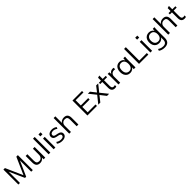

<svg xmlns="http://www.w3.org/2000/svg" viewBox="805 -3455 6396 6396"><g transform="rotate(-45 4003.5 -256.5)"><path d="M89 0V-705H161L444 -66H415L698 -705H770V0H694V-598H724L457 0H402L134 -598H164V0Z M1114 9Q1025 9 979.5 -40Q934 -89 934 -190V-502H1015V-192Q1015 -123 1043 -90.5Q1071 -58 1130 -58Q1196 -58 1236 -101Q1276 -144 1276 -216V-502H1357V0H1278V-113H1291Q1270 -55 1223.5 -23Q1177 9 1114 9Z M1514 0V-736H1595V0Z M1752 0V-502H1833V0ZM1742 -616V-707H1842V-616Z M2157 9Q2097 9 2045 -7.5Q1993 -24 1959 -54L1987 -111Q2024 -82 2067.5 -68Q2111 -54 2158 -54Q2218 -54 2248.5 -75.5Q2279 -97 2279 -135Q2279 -164 2259.5 -181.5Q2240 -199 2196 -209L2103 -228Q2039 -242 2007 -275.5Q1975 -309 1975 -361Q1975 -405 1998 -438.5Q2021 -472 2065 -491.5Q2109 -511 2168 -511Q2223 -511 2269.5 -494.5Q2316 -478 2347 -447L2318 -391Q2288 -420 2249.5 -434.5Q2211 -449 2170 -449Q2111 -449 2081.5 -425.5Q2052 -402 2052 -364Q2052 -335 2070.5 -316.5Q2089 -298 2128 -289L2221 -270Q2289 -255 2322.5 -223.5Q2356 -192 2356 -139Q2356 -94 2331 -60.5Q2306 -27 2261.5 -9Q2217 9 2157 9Z M2486 0V-736H2567V-391H2554Q2575 -450 2624.5 -480.5Q2674 -511 2739 -511Q2829 -511 2873 -462.5Q2917 -414 2917 -316V0H2836V-311Q2836 -381 2808.5 -413Q2781 -445 2720 -445Q2650 -445 2608.5 -402Q2567 -359 2567 -289V0Z M3342 0V-705H3792V-637H3423V-392H3770V-323H3423V-69H3792V0Z M3853 0 4078 -279V-239L3865 -502H3963L4124 -297H4095L4255 -502H4352L4142 -240V-277L4365 0H4266L4094 -219H4124L3950 0Z M4634 9Q4560 9 4521 -33.5Q4482 -76 4482 -162V-439H4384V-502H4482V-639L4563 -662V-502H4707V-439H4563V-171Q4563 -111 4583.5 -85.5Q4604 -60 4645 -60Q4664 -60 4679 -63.5Q4694 -67 4706 -72V-4Q4692 2 4672.5 5.5Q4653 9 4634 9Z M4804 0V-381Q4804 -411 4802.5 -442Q4801 -473 4798 -502H4876L4886 -380L4872 -379Q4882 -424 4907 -453Q4932 -482 4966 -496.5Q5000 -511 5037 -511Q5052 -511 5063.5 -510Q5075 -509 5085 -505L5084 -433Q5069 -438 5056.5 -439.5Q5044 -441 5028 -441Q4984 -441 4951.5 -420Q4919 -399 4902.5 -366Q4886 -333 4886 -296V0Z M5355 9Q5288 9 5238 -22.5Q5188 -54 5160.5 -112Q5133 -170 5133 -251Q5133 -333 5160.5 -391Q5188 -449 5238 -480Q5288 -511 5355 -511Q5423 -511 5472.5 -476.5Q5522 -442 5538 -383H5526L5537 -502H5615Q5612 -473 5609.5 -443.5Q5607 -414 5607 -386V0H5526V-118H5537Q5521 -59 5471 -25Q5421 9 5355 9ZM5371 -57Q5443 -57 5485 -106.5Q5527 -156 5527 -251Q5527 -347 5485 -396.5Q5443 -446 5371 -446Q5300 -446 5257.5 -396.5Q5215 -347 5215 -251Q5215 -156 5257.5 -106.5Q5300 -57 5371 -57Z M5773 0V-705H5856V-72H6212V0Z M6309 0V-502H6390V0ZM6299 -616V-707H6399V-616Z M6768 223Q6703 223 6648 207Q6593 191 6549 158L6573 97Q6604 119 6634 132Q6664 145 6696 151.5Q6728 158 6764 158Q6838 158 6876 119Q6914 80 6914 8V-139H6924Q6908 -80 6858 -45.5Q6808 -11 6741 -11Q6672 -11 6621.5 -41.5Q6571 -72 6543.5 -128.5Q6516 -185 6516 -262Q6516 -338 6543.5 -394Q6571 -450 6621.5 -480.5Q6672 -511 6741 -511Q6809 -511 6858.5 -477Q6908 -443 6924 -383L6914 -393L6923 -502H7002Q6998 -473 6996 -443.5Q6994 -414 6994 -386V-3Q6994 109 6936.5 166Q6879 223 6768 223ZM6756 -77Q6829 -77 6871 -125.5Q6913 -174 6913 -262Q6913 -350 6871 -398Q6829 -446 6756 -446Q6684 -446 6641 -398Q6598 -350 6598 -262Q6598 -174 6641 -125.5Q6684 -77 6756 -77Z M7150 0V-736H7231V-391H7218Q7239 -450 7288.5 -480.5Q7338 -511 7403 -511Q7493 -511 7537 -462.5Q7581 -414 7581 -316V0H7500V-311Q7500 -381 7472.5 -413Q7445 -445 7384 -445Q7314 -445 7272.5 -402Q7231 -359 7231 -289V0Z M7914 9Q7840 9 7801 -33.5Q7762 -76 7762 -162V-439H7664V-502H7762V-639L7843 -662V-502H7987V-439H7843V-171Q7843 -111 7863.5 -85.5Q7884 -60 7925 -60Q7944 -60 7959 -63.5Q7974 -67 7986 -72V-4Q7972 2 7952.5 5.5Q7933 9 7914 9Z"/></g></svg>

Font: Mulish ExtraLight
Style: Regular
Weight: 400
Version: Version 3.603